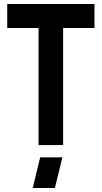

<svg xmlns="http://www.w3.org/2000/svg" viewBox="-20 -720 505 953"><path d="M142.4 213 179.4 61H289.6L252.6 213ZM171.4 0V-581H15.9V-700H448.9V-581H293.3V0Z"/></svg>

Font: Stick No Bills ExtraLight
Style: Regular
Weight: 200
Designer: Kosala Senevirathne, Siva Puranthara, Lasantha Premarathna, Tharique Azeez
Foundry: mooniak
Version: Version 2.000